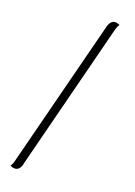

<svg xmlns="http://www.w3.org/2000/svg" viewBox="-151 -1007 846 1203"><g transform="rotate(15 272.0 -405.5)"><path d="M439 -930Q453 -930 472 -919Q463 -913 450 -879L118 71Q115 88 103 103.5Q91 119 73 119Q55 119 40 107Q52 96 61 67L393 -881Q409 -930 439 -930Z"/></g></svg>

Font: Laila Light
Style: Regular
Weight: 300
Designer: Hitesh Malaviya
Foundry: Indian Type Foundry
Version: Version 1.302;PS 1.0;hotconv 1.0.78;makeotf.lib2.5.61930; tt